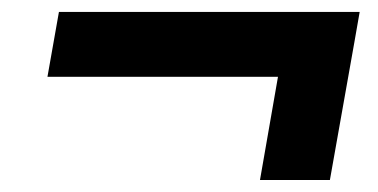

<svg xmlns="http://www.w3.org/2000/svg" viewBox="-20 -469 626 318"><path d="M58.6 -341.8 77.6 -449.2H575.7L566.9 -398.9L526.4 -170.9H410.6L440.4 -341.8Z"/></svg>

Font: Cascadia Code NF SemiBold
Style: Italic
Weight: 600
Italic angle: -10°
Monospace: yes
Designer: Aaron Bell
Foundry: Saja Typeworks
Version: Version 2404.023; ttfautohint (v1.8.4)